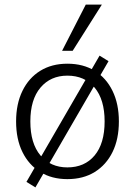

<svg xmlns="http://www.w3.org/2000/svg" viewBox="-20 -771 587 835"><path d="M273 8Q205 8 155 -23Q105 -54 77.5 -110Q50 -166 50 -243Q50 -319 77.5 -375.5Q105 -432 155 -463Q205 -494 273 -494Q342 -494 392 -463Q442 -432 469.5 -375.5Q497 -319 497 -243Q497 -166 469.5 -110Q442 -54 392 -23Q342 8 273 8ZM273 -43Q348 -43 391.5 -95Q435 -147 435 -243Q435 -338 391.5 -390Q348 -442 273 -442Q200 -442 156 -390Q112 -338 112 -243Q112 -147 156 -95Q200 -43 273 -43ZM134 44 95 20 413 -529 452 -505ZM250 -550 353 -751H423L296 -550Z"/></svg>

Font: Nunito Sans 12pt ExtraLight 12pt Light
Style: Regular
Weight: 300
Version: Version 3.101;gftools[0.9.27]